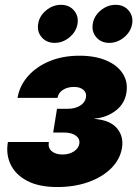

<svg xmlns="http://www.w3.org/2000/svg" viewBox="-20 -753 560 781"><path d="M212.9 7.8Q138.2 7.8 90.6 -17.3Q43 -42.5 23.2 -84Q3.4 -125.5 12.2 -175.3H178.7Q174.3 -152.3 189.9 -138.4Q205.6 -124.5 234.4 -124.5Q260.7 -124.5 280 -136.7Q299.3 -148.9 302.7 -168.5Q305.7 -188.5 288.6 -201.2Q271.5 -213.9 240.2 -213.9H196.3L211.9 -310.5H255.9Q285.2 -310.5 305.7 -323.2Q326.2 -335.9 329.6 -356.4Q333 -375.5 319.3 -387.5Q305.7 -399.4 280.8 -399.4Q254.9 -399.4 236.1 -387.5Q217.3 -375.5 213.9 -355H51.3Q59.6 -404.3 93.8 -443.1Q127.9 -481.9 181.6 -504.2Q235.4 -526.4 303.2 -526.4Q366.7 -526.4 412.1 -507.1Q457.5 -487.8 479.5 -453.6Q501.5 -419.4 494.1 -375Q486.8 -330.1 449.7 -302.2Q412.6 -274.4 363.8 -270.5V-269.5Q428.7 -264.2 456.3 -230.7Q483.9 -197.3 476.1 -150.9Q468.3 -104.5 432.4 -68.6Q396.5 -32.7 339.8 -12.5Q283.2 7.8 212.9 7.8ZM424.3 -578.6Q391.6 -578.6 371.8 -601.3Q352.1 -624 357.4 -656.2Q362.3 -688 389.6 -710.7Q417 -733.4 450.2 -733.4Q483.4 -733.4 502.9 -710.7Q522.5 -688 517.6 -656.2Q512.2 -624 484.9 -601.3Q457.5 -578.6 424.3 -578.6ZM202.6 -578.6Q169.4 -578.6 149.7 -601.3Q129.9 -624 135.3 -656.2Q140.1 -688 167.5 -710.7Q194.8 -733.4 228 -733.4Q261.2 -733.4 280.8 -710.7Q300.3 -688 295.4 -656.2Q290 -624 262.7 -601.3Q235.4 -578.6 202.6 -578.6Z"/></svg>

Font: Inter Display Extra Bold
Style: Italic
Weight: 800
Italic angle: -9.39999°
Designer: Rasmus Andersson
Foundry: rsms
Version: Version 4.000;git-4fc901f